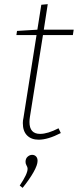

<svg xmlns="http://www.w3.org/2000/svg" viewBox="-20 -666 375 925"><path d="M187 -497 124 -102Q122 -90 122 -78Q122 -21 173 -21Q210 -21 262 -48L273 -25Q211 7 166 7Q131 7 110.5 -13.5Q90 -34 90 -73Q90 -86 93 -98L156 -497H59L62 -517L160 -523L179 -643L210 -646L191 -523H335L331 -497ZM75 228Q113 172 113 147Q113 140 108 131.5Q103 123 103 114Q103 98 113 89Q123 80 135 80Q146 80 153.5 87.5Q161 95 161 109Q161 129 141.5 163.5Q122 198 89 239Z"/></svg>

Font: Bitter Pro ExtraLight
Style: Italic
Weight: 275
Italic angle: -9°
Designer: Sol Matas, and Bitter project Authors
Foundry: Sol Matas
Version: Version 1.010